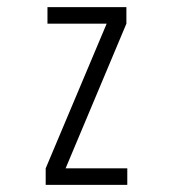

<svg xmlns="http://www.w3.org/2000/svg" viewBox="-20 -520 490 540"><path d="M108.5 0V-46.5L280 -453.5H113.5V-500H335.5V-453.5L164.5 -46.5H338V0Z"/></svg>

Font: Trispace Condensed ExtraLight
Style: Regular
Weight: 200
Width: 3
Designer: Tyler Finck
Foundry: Etcetera Type Company
Version: Version 1.210; ttfautohint (v1.8.3)